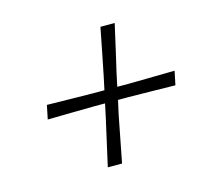

<svg xmlns="http://www.w3.org/2000/svg" viewBox="-75 -621 732 650"><g transform="rotate(-15 291.0 -296.0)"><path d="M227.5 -63Q237.5 -108 248 -154.2Q258.5 -200.5 264.5 -227.5L274.5 -274.5H237.5Q209.5 -274 163.5 -273.5Q117.5 -273 73 -272L83 -320.5Q127.5 -319.5 173 -319Q218.5 -318.5 246 -318H284L294 -365Q299.5 -392 308.8 -438.8Q318 -485.5 326.5 -529H376.5Q366.5 -484 356 -438.5Q345.5 -393 339 -365L329 -318H365.5Q393.5 -318.5 439.8 -319Q486 -319.5 530.5 -320.5L520.5 -272Q476 -273 430.2 -273.5Q384.5 -274 356.5 -274.5H320L309.5 -227.5Q304 -199.5 295.2 -154.2Q286.5 -109 277.5 -63Z"/></g></svg>

Font: Commissioner Loud ExtraLight
Style: Italic
Weight: 200
Italic angle: -12°
Designer: Kostas Bartsokas
Foundry: Kostas Bartsokas
Version: Version 1.000; ttfautohint (v1.8.3)